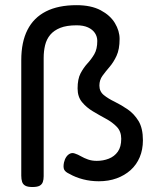

<svg xmlns="http://www.w3.org/2000/svg" viewBox="-20 -706 624 751"><path d="M106.5 25.5Q88 25.5 78.8 20.2Q69.5 15 66.4 5Q63.2 -5 63.2 -18.8V-470.8Q63.2 -541.5 87.5 -589.2Q111.8 -637 159.9 -661.4Q208 -685.8 279.2 -685.8Q336.2 -685.8 373.6 -666Q411 -646.2 429.4 -615.8Q447.8 -585.2 447.8 -553.8Q447.8 -513.2 435.8 -487.5Q423.8 -461.8 408.2 -443.9Q392.8 -426 380.8 -409.5Q368.8 -393 368.8 -371.2Q368.8 -348.2 386 -334.2Q403.2 -320.2 428.8 -307.9Q454.2 -295.5 479.4 -278.2Q504.5 -261 521.8 -232.8Q539 -204.5 539 -157.2Q539 -120.8 526.5 -91.1Q514 -61.5 490.8 -40.6Q467.5 -19.8 436.1 -8.4Q404.8 3 366.5 3Q334.5 3 305 -4.6Q275.5 -12.2 251.8 -25.8Q235.8 -33 231.1 -42.4Q226.5 -51.8 230.2 -70.2Q233.2 -83.5 239.4 -92.4Q245.5 -101.2 254.1 -105.2Q262.8 -109.2 273 -105.5Q284.5 -101.8 296.9 -94.6Q309.2 -87.5 324.5 -82.1Q339.8 -76.8 358.5 -76.8Q383.8 -76.8 405.6 -85.4Q427.5 -94 440.9 -112.8Q454.2 -131.5 454.2 -163Q454.2 -191.8 436.9 -209.9Q419.5 -228 394.2 -241.6Q369 -255.2 343.6 -270.4Q318.2 -285.5 300.9 -306.5Q283.5 -327.5 283.5 -360Q283.5 -397 295.1 -419.1Q306.8 -441.2 322 -457.8Q337.2 -474.2 348.9 -494.1Q360.5 -514 360.5 -545.8Q360.5 -562.8 351.4 -576.6Q342.2 -590.5 324.2 -598.8Q306.2 -607 279.8 -607Q240.5 -607 215.6 -597Q190.8 -587 176.4 -569.8Q162 -552.5 156.4 -529.2Q150.8 -506 150.8 -479.5V-16.8Q150.8 -3.8 147.5 5.8Q144.2 15.2 135.1 20.4Q126 25.5 106.5 25.5Z"/></svg>

Font: Fredoka Light
Style: Regular
Weight: 300
Designer: Ben Nathan
Foundry: Milena B. Brandão, Ben Nathan
Version: Version 2.001